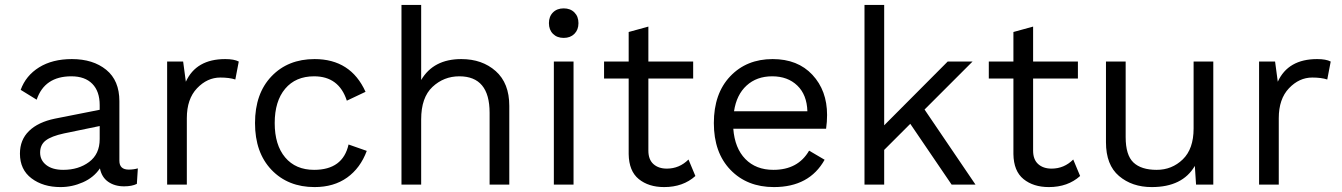

<svg xmlns="http://www.w3.org/2000/svg" viewBox="-20 -750 5450 780"><path d="M503 -61Q522 -61 540 -66L536 -3Q516 7 484 7Q446 7 419.5 -11.5Q393 -30 386 -66Q361 -29 317 -9.5Q273 10 226 10Q155 10 108 -25.5Q61 -61 61 -126Q61 -182 98 -218Q135 -254 203 -268L385 -304V-323Q385 -379 355 -409.5Q325 -440 270 -440Q161 -440 129 -345L64 -385Q85 -443 139 -476.5Q193 -510 272 -510Q358 -510 411.5 -466.5Q465 -423 465 -339V-97Q465 -61 503 -61ZM237 -60Q299 -60 342 -92Q385 -124 385 -185V-238L240 -208Q189 -197 166 -179.5Q143 -162 143 -130Q143 -99 168 -79.5Q193 -60 237 -60Z M659 0V-500H724L735 -418Q777 -510 895 -510Q931 -510 950 -500L936 -427Q912 -435 875 -435Q822 -435 780.5 -391.5Q739 -348 739 -270V0Z M1258 -510Q1405 -510 1465 -377L1389 -341Q1357 -440 1256 -440Q1181 -440 1138.5 -389.5Q1096 -339 1096 -250Q1096 -161 1138.5 -110.5Q1181 -60 1256 -60Q1373 -60 1396 -163L1470 -137Q1444 -67 1390 -28.5Q1336 10 1258 10Q1150 10 1083 -60Q1016 -130 1016 -250Q1016 -370 1083 -440Q1150 -510 1258 -510Z M1611 0V-730H1691V-425Q1741 -510 1854 -510Q1939 -510 1994 -461Q2049 -412 2049 -320V0H1969V-292Q1969 -440 1846 -440Q1783 -440 1737 -397Q1691 -354 1691 -265V0Z M2313.5 -612.5Q2297 -596 2270 -596Q2243 -596 2226.5 -612.5Q2210 -629 2210 -656Q2210 -683 2226.5 -699.5Q2243 -716 2270 -716Q2297 -716 2313.5 -699.5Q2330 -683 2330 -656Q2330 -629 2313.5 -612.5ZM2310 -500V0H2230V-500Z M2777 -102 2805 -35Q2755 10 2678 10Q2615 10 2575 -22.5Q2535 -55 2534 -124V-431H2434V-500H2534V-620L2614 -642V-500H2796V-431H2614V-138Q2614 -102 2634.5 -83.5Q2655 -65 2689 -65Q2740 -65 2777 -102Z M3340 -283Q3340 -255 3336 -227H2959Q2965 -148 3008 -104Q3051 -60 3122 -60Q3222 -60 3267 -138L3330 -101Q3268 10 3124 10Q3015 10 2947.5 -60Q2880 -130 2880 -250Q2880 -370 2946.5 -440Q3013 -510 3119 -510Q3221 -510 3280.5 -446Q3340 -382 3340 -283ZM2962 -298H3260Q3258 -365 3219 -402.5Q3180 -440 3117 -440Q3054 -440 3013 -402.5Q2972 -365 2962 -298Z M3846 0 3678 -247 3572 -141V0H3492V-730H3572V-241L3830 -500H3931L3736 -305L3943 0Z M4340 -102 4368 -35Q4318 10 4241 10Q4178 10 4138 -22.5Q4098 -55 4097 -124V-431H3997V-500H4097V-620L4177 -642V-500H4359V-431H4177V-138Q4177 -102 4197.5 -83.5Q4218 -65 4252 -65Q4303 -65 4340 -102Z M4659 10Q4579 10 4526 -35Q4473 -80 4473 -172V-500H4553V-193Q4553 -120 4584.5 -90Q4616 -60 4679 -60Q4741 -60 4785 -102.5Q4829 -145 4829 -228V-500H4909V0H4839L4834 -76Q4784 10 4659 10Z M5095 0V-500H5160L5171 -418Q5213 -510 5331 -510Q5367 -510 5386 -500L5372 -427Q5348 -435 5311 -435Q5258 -435 5216.5 -391.5Q5175 -348 5175 -270V0Z"/></svg>

Font: Elaine Sans
Style: Regular
Weight: 400
Designer: Wei Huang
Foundry: Wei Huang
Version: Version 2.001;December 24, 2019;FontCreator 12.0.0.2547 64-b